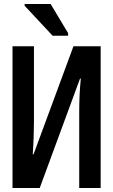

<svg xmlns="http://www.w3.org/2000/svg" viewBox="-20 -947 570 967"><path d="M43 0V-714H151V-334Q151 -300 149.5 -256.5Q148 -213 145 -170H149L350 -714H487V0H379V-385Q379 -430 381 -471Q383 -512 387 -551H383L180 0ZM245 -767 104 -918V-927H235L323 -780V-767Z"/></svg>

Font: Noto Sans Mono Condensed SemiBold
Style: Regular
Weight: 600
Width: 3
Designer: Monotype Design Team
Foundry: Monotype Imaging Inc.
Version: Version 2.014